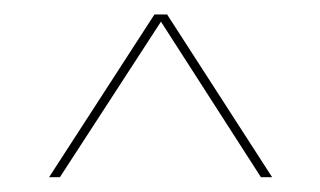

<svg xmlns="http://www.w3.org/2000/svg" viewBox="-20 -720 444 266"><path d="M48 -474.5 194 -700H211.5L357 -474.5H341.5L203 -690L63 -474.5Z"/></svg>

Font: Imbue 100pt ExtraBold
Style: Regular
Weight: 800
Designer: Tyler Finck
Foundry: Etcetera Type Company
Version: Version 1.102; ttfautohint (v1.8.3)